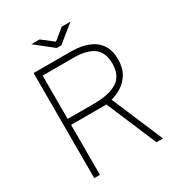

<svg xmlns="http://www.w3.org/2000/svg" viewBox="-203 -1011 1063 1144"><g transform="rotate(-30 328.5 -439.0)"><path d="M583 0H538L392 -344H149V0H110V-723H365Q435 -723 484.8 -703Q534.5 -683 560.8 -643.2Q587 -603.5 587 -544Q587 -483.5 563 -444.5Q539 -405.5 503.5 -383.8Q468 -362 433 -353ZM331 -385Q435.5 -385 490.2 -420.2Q545 -455.5 545 -537Q545 -614.5 498.8 -648.8Q452.5 -683 364 -683H149V-385ZM304 -783.5 184 -878.5H241L319 -818.5L393 -878.5H453L336 -783.5Z"/></g></svg>

Font: Public Sans Thin
Style: Regular
Weight: 100
Designer: The Public Sans project authors (U.S. Web Design System). Libre Franklin designed by Pablo Impallari and Rodrigo Fuenzal
Version: Version 1.008